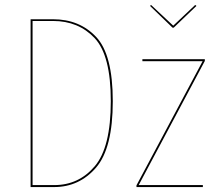

<svg xmlns="http://www.w3.org/2000/svg" viewBox="-20 -758 878 778"><path d="M437 -348Q437 -157 369 -78.5Q301 0 199 0H104V-680H195Q302 -680 369.5 -608.5Q437 -537 437 -348ZM112 -673V-8H200Q299 -8 364 -84.5Q429 -161 429 -348Q429 -534 363.5 -603.5Q298 -673 195 -673ZM810 -511 542 -8H802V0H533V-7L801 -510H557V-518H810ZM776 -734 684 -646H679L588 -734L592 -738L682 -654L771 -738Z"/></svg>

Font: Fira Sans Compressed Eight
Style: Regular
Weight: 100
Width: 1
Designer: bBox Type GmbH & Carrois Corporate GbR & Edenspiekermann AG
Foundry: bBox Type GmbH & Carrois Corporate GbR & Edenspiekermann AG
Version: Version 4.301